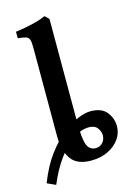

<svg xmlns="http://www.w3.org/2000/svg" viewBox="-144 -823 685 977"><g transform="rotate(-15 198.0 -334.5)"><path d="M212.4 -193.8Q212.4 -106 225.1 -73.2Q237.8 -40.5 270.5 -40.5Q293 -40.5 307.1 -56.4Q321.3 -72.3 321.3 -96.2Q321.3 -114.3 307.6 -133.3Q293.9 -152.3 262.7 -152.3Q221.2 -152.3 178.2 -122.6Q135.3 -92.8 96.2 -38.8Q57.1 15.1 26.9 87.9L-18.1 67.4Q14.2 -16.1 56.6 -72.8Q99.1 -129.4 143.1 -163.8Q187 -198.2 225.8 -213.6Q264.6 -229 290.5 -229Q350.6 -229 376.7 -195.6Q402.8 -162.1 402.8 -120.6Q402.8 -84.5 381.1 -53.7Q359.4 -22.9 320.8 -4.2Q282.2 14.6 231.4 14.6Q156.7 14.6 126 -30Q95.2 -74.7 95.2 -150.4V-618.2Q95.2 -647.9 90.3 -660.4Q85.4 -672.9 71.8 -676.8Q58.1 -680.7 30.8 -683.6V-717.8Q54.2 -720.7 83.5 -726.1Q112.8 -731.4 141.4 -739.3Q169.9 -747.1 191.4 -756.8L212.4 -736.8Z"/></g></svg>

Font: Gentium Plus
Style: Bold
Weight: 700
Designer: Victor Gaultney, Annie Olsen, Iska Routamaa, Becca Hirsbrunner
Foundry: SIL International
Version: Version 6.101